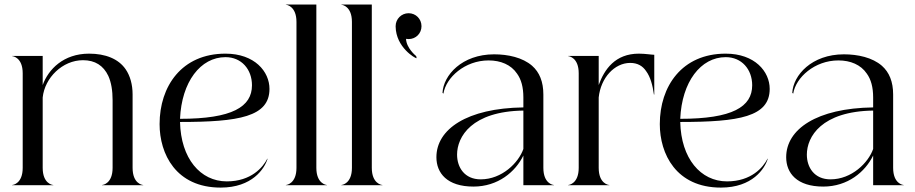

<svg xmlns="http://www.w3.org/2000/svg" viewBox="-20 -820 4050 850"><path d="M80.5 -495.5V-77C80.5 -7.5 38 -1 33.5 -1V0H216V-1C211.5 -1 169 -7.5 169 -77V-388.5C178 -475.5 256.5 -553.5 347.5 -553.5C401 -553.5 438 -529.5 459.5 -484C472.5 -455.5 478.5 -419 478.5 -376.5V-77C478.5 -7.5 436 -1 431.5 -1V0H614V-1C609.5 -1 567 -7.5 567 -77V-402C567 -446 556 -484.5 536.5 -513C504.5 -560 446 -582.5 374.5 -582.5C261 -582.5 194 -513 169 -443.5V-572.5H33.5V-571.5C38 -571.5 80.5 -565 80.5 -495.5Z M957 10.5C1096.5 10.5 1151 -73 1164.5 -117L1163.5 -117.5C1144.5 -80 1092.5 -17 984 -17C867 -17 780.5 -118.5 777 -280C1038 -280 1173 -303 1173 -426.5C1173 -503 1107.5 -582.5 978 -582.5C784.5 -582.5 686.5 -438 686.5 -270.5C686.5 -139.5 758 10.5 957 10.5ZM777 -294C784 -457.5 867.5 -567 978.5 -567C1049 -567 1095.5 -513 1095.5 -442.5C1095.5 -347 1008 -294 777 -294Z M1245.5 0H1427.5V-1C1423.5 -1 1380.5 -7.5 1380.5 -77V-800H1245.5V-799C1249.5 -799 1292.5 -792.5 1292.5 -723V-77C1292.5 -7.5 1249.5 -1 1245.5 -1Z M1491 0H1673V-1C1669 -1 1626 -7.5 1626 -77V-800H1491V-799C1495 -799 1538 -792.5 1538 -723V-77C1538 -7.5 1495 -1 1491 -1Z M1789 -647C1821 -647 1846 -672 1846 -704C1846 -736 1821 -761.5 1789 -761.5C1757 -761.5 1731.5 -736 1731.5 -704V-702.5C1733 -610 1818 -562 1824 -562C1824 -566 1824 -570 1821 -573C1821 -573 1779 -607 1777.5 -648C1781 -647.5 1785 -647 1789 -647Z M2143 -552.5C2196.5 -552.5 2242.5 -533.5 2269 -494C2287.5 -468.5 2297 -434 2297 -388.5V-344.5C2047 -341 1912 -248 1912 -124C1912 -54 1959 6 2076 6C2185 6 2262 -59.5 2297 -131.5V0H2432.5V-1C2428 -1 2385.5 -7.5 2385.5 -77V-401.5C2385.5 -458 2368.5 -500 2335.5 -529C2293.5 -565.5 2229 -579.5 2167.5 -579.5C2025 -579.5 1943 -487 1939 -409L1943 -405.5C1954.5 -477 2038 -552.5 2143 -552.5ZM2003.5 -135.5C2003.5 -214.5 2068 -327 2297 -330.5V-160.5C2276 -100 2202.5 -26 2108 -26C2036.5 -26 2003.5 -79 2003.5 -135.5Z M2542 -495.5V-77C2542 -7.5 2499.5 -1 2495 -1V0H2677.5V-1C2673 -1 2630.5 -7.5 2630.5 -77V-388.5C2639.5 -475.5 2700.5 -541.5 2770 -541.5C2803 -541.5 2825.5 -527.5 2840.5 -505C2859.5 -479.5 2869.5 -441.5 2875 -401.5H2876.5V-577.5C2865 -577.5 2836.5 -582.5 2808.5 -582.5C2703.5 -582.5 2655.5 -513 2630.5 -443.5V-572.5H2495V-571.5C2499.5 -571.5 2542 -565 2542 -495.5Z M3171.5 10.5C3311 10.5 3365.5 -73 3379 -117L3378 -117.5C3359 -80 3307 -17 3198.5 -17C3081.5 -17 2995 -118.5 2991.5 -280C3252.5 -280 3387.5 -303 3387.5 -426.5C3387.5 -503 3322 -582.5 3192.5 -582.5C2999 -582.5 2901 -438 2901 -270.5C2901 -139.5 2972.5 10.5 3171.5 10.5ZM2991.5 -294C2998.5 -457.5 3082 -567 3193 -567C3263.5 -567 3310 -513 3310 -442.5C3310 -347 3222.5 -294 2991.5 -294Z M3691.5 -552.5C3745 -552.5 3791 -533.5 3817.5 -494C3836 -468.5 3845.5 -434 3845.5 -388.5V-344.5C3595.5 -341 3460.5 -248 3460.5 -124C3460.5 -54 3507.5 6 3624.5 6C3733.5 6 3810.5 -59.5 3845.5 -131.5V0H3981V-1C3976.5 -1 3934 -7.5 3934 -77V-401.5C3934 -458 3917 -500 3884 -529C3842 -565.5 3777.5 -579.5 3716 -579.5C3573.5 -579.5 3491.5 -487 3487.5 -409L3491.5 -405.5C3503 -477 3586.5 -552.5 3691.5 -552.5ZM3552 -135.5C3552 -214.5 3616.5 -327 3845.5 -330.5V-160.5C3824.5 -100 3751 -26 3656.5 -26C3585 -26 3552 -79 3552 -135.5Z"/></svg>

Font: Beautique Display
Style: Regular
Weight: 400
Designer: Nhat-Quang Ngo
Version: Version 1.100;Glyphs 3.2.3 (3260)